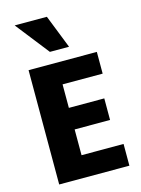

<svg xmlns="http://www.w3.org/2000/svg" viewBox="-143 -1061 848 1152"><g transform="rotate(-15 281.0 -485.5)"><path d="M348 -773H229L66 -981H266ZM513 10H77V-700H501V-565H252V-419H472V-285H252V-125H513Z"/></g></svg>

Font: Repo ExtraBold
Style: Bold
Weight: 700
Designer: Stefan Peev
Foundry: Context Ltd
Version: Version 1.502